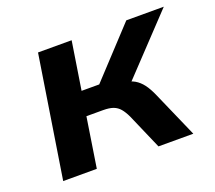

<svg xmlns="http://www.w3.org/2000/svg" viewBox="-92 -625 834 746"><g transform="rotate(-20 325.0 -251.5)"><path d="M51 0 130 -503H269L238 -305H311L495 -503H650L412 -251L400 -280Q429 -277 447 -266.5Q465 -256 479 -237.5Q493 -219 506 -189L589 0H445L381 -147Q371 -168 360 -181Q349 -194 333 -200Q317 -206 291 -206H222L190 0Z"/></g></svg>

Font: Nunito Sans 6pt
Style: Bold Italic
Weight: 700
Italic angle: -9°
Version: Version 3.101;gftools[0.9.27]